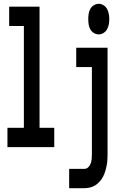

<svg xmlns="http://www.w3.org/2000/svg" viewBox="-20 -770 640 1005"><path d="M497 -590Q483 -590 471 -597.5Q459 -605 452.5 -617Q446 -629 444 -642.5Q442 -656 442 -670Q442 -684 444 -697.5Q446 -711 452.5 -723Q459 -735 471 -742.5Q483 -750 497 -750Q510 -750 522 -742.5Q534 -735 540.5 -723Q547 -711 549.5 -697.5Q552 -684 552 -670Q552 -656 549.5 -642.5Q547 -629 540.5 -617Q534 -605 522 -597.5Q510 -590 497 -590ZM19 0V-101H105V-634H28V-735H187V-101H264V0ZM342 215V114H421Q433 114 442 105.5Q451 97 455 85Q459 73 460 61.5Q461 50 461 37V-419H379V-520H543V37Q543 53 542 68Q541 83 538 98Q535 113 530.5 127.5Q526 142 519 155.5Q512 169 501.5 180.5Q491 192 478.5 200Q466 208 451 211.5Q436 215 421 215Z"/></svg>

Font: R Plex Mono
Style: Bold
Weight: 700
Monospace: yes
Designer: Belleve Invis
Foundry: Belleve Invis
Version: Version 31.8.0